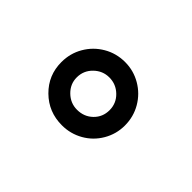

<svg xmlns="http://www.w3.org/2000/svg" viewBox="-54 -968 558 558"><g transform="rotate(45 224.5 -689.0)"><path d="M345 -688Q345 -653 327.5 -623Q310 -593 280 -576Q250 -559 215 -559Q160 -559 122 -596.5Q84 -634 84 -688Q84 -724 101.5 -754Q119 -784 149 -801.5Q179 -819 215 -819Q250 -819 280 -801.5Q310 -784 327.5 -754Q345 -724 345 -688ZM214 -622Q243 -622 262.5 -641Q282 -660 282 -688Q282 -716 262 -735.5Q242 -755 214 -755Q187 -755 167 -735.5Q147 -716 147 -688Q147 -661 167 -641.5Q187 -622 214 -622Z"/></g></svg>

Font: SUIT Medium
Style: Regular
Weight: 500
Designer: Sunn Youn; Korean Glyphs from Source Han Sans (Sandoll Communications; Soo-young Jang, Joo-yeon Kang)
Foundry: Sunn
Version: Version 1.120